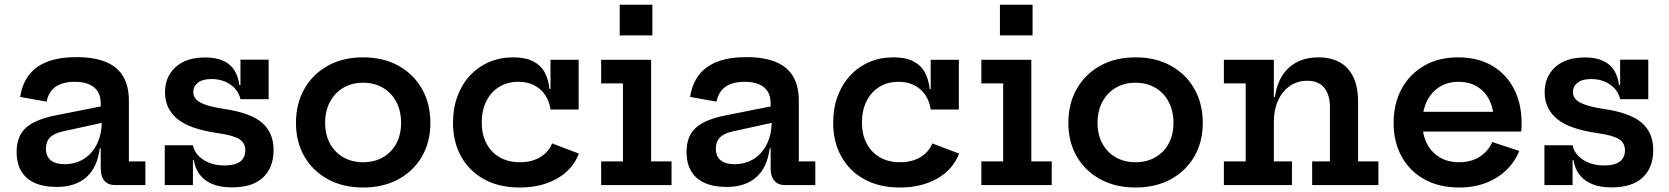

<svg xmlns="http://www.w3.org/2000/svg" viewBox="-20 -802 7233 832"><path d="M479 0Q449 0 432.8 -18.5Q416.5 -37 416.5 -71V-196.5L426.5 -216.5L421 -277.5L416.5 -312.5V-353.5Q416.5 -385 403.5 -405.8Q390.5 -426.5 365.2 -437Q340 -447.5 304 -447.5Q252 -447.5 221.2 -426.2Q190.5 -405 182 -361.5L67.5 -382Q76 -438.5 105.5 -477Q135 -515.5 186.2 -535Q237.5 -554.5 312 -554.5Q386.5 -554.5 437 -534.2Q487.5 -514 513 -472Q538.5 -430 538.5 -365.5V-102.5H610V0ZM226 8Q140.5 8 96.2 -31Q52 -70 52 -143.5Q52 -212 92.5 -248.5Q133 -285 223.5 -302.5L445.5 -346.5V-275L252 -232.5Q214.5 -224.5 196.8 -206.2Q179 -188 179 -158Q179 -124.5 199.8 -107.5Q220.5 -90.5 259.5 -90.5Q307 -90.5 343.5 -113.5Q380 -136.5 400.5 -178.5Q421 -220.5 421 -277.5L446.5 -159.5H412.5Q401.5 -75.5 354 -33.8Q306.5 8 226 8Z M984.5 10Q934.5 10 900 -4.5Q865.5 -19 845.5 -45.5Q825.5 -72 820 -108H797L816 -172.5Q824 -134 861.5 -109.5Q899 -85 953.5 -85Q998 -85 1020.5 -101.8Q1043 -118.5 1043 -151Q1043 -182 1017.5 -198.8Q992 -215.5 924.5 -225Q801.5 -242.5 748.2 -287Q695 -331.5 695 -401.5Q695 -469.5 740.8 -511.2Q786.5 -553 869.5 -553Q916.5 -553 947.5 -538.8Q978.5 -524.5 995.5 -497.8Q1012.5 -471 1017 -434H1040L1022 -372Q1014 -410.5 979.2 -435Q944.5 -459.5 896.5 -459.5Q857.5 -459.5 837.5 -443.5Q817.5 -427.5 817.5 -403.5Q817.5 -374 849.2 -357.2Q881 -340.5 948 -330.5Q1065.5 -313.5 1115.5 -270.2Q1165.5 -227 1165.5 -152Q1165.5 -76 1120 -33Q1074.5 10 984.5 10ZM694 0V-172.5H816V0ZM1022 -372V-543.5H1144V-372Z M1553.5 10.5Q1466.5 10.5 1401 -25.2Q1335.5 -61 1299 -124Q1262.5 -187 1262.5 -269.5Q1262.5 -353 1299 -417Q1335.5 -481 1400.8 -517.2Q1466 -553.5 1553.5 -553.5Q1641 -553.5 1706.5 -517.2Q1772 -481 1808.5 -417Q1845 -353 1845 -269.5Q1845 -187 1808.5 -124Q1772 -61 1706.5 -25.2Q1641 10.5 1553.5 10.5ZM1553.5 -99Q1602 -99 1639.2 -120.2Q1676.5 -141.5 1697.2 -179.8Q1718 -218 1718 -269.5Q1718 -321.5 1697.2 -360.8Q1676.5 -400 1639.2 -421.8Q1602 -443.5 1553.5 -443.5Q1505 -443.5 1468 -421.8Q1431 -400 1410 -360.8Q1389 -321.5 1389 -269.5Q1389 -218 1410 -179.8Q1431 -141.5 1468 -120.2Q1505 -99 1553.5 -99Z M2231.5 10.5Q2143 10.5 2078.2 -25Q2013.5 -60.5 1978.2 -123.8Q1943 -187 1943 -269.5Q1943 -332.5 1962 -384.2Q1981 -436 2016 -474Q2051 -512 2098.8 -532.8Q2146.5 -553.5 2203.5 -553.5Q2256 -553.5 2289.2 -536.8Q2322.5 -520 2339.8 -489.2Q2357 -458.5 2361 -416H2388.5L2365.5 -327.5Q2360.5 -363.5 2342.2 -390.5Q2324 -417.5 2294.8 -432.5Q2265.5 -447.5 2226.5 -447.5Q2178.5 -447.5 2142.8 -425.2Q2107 -403 2087.2 -363.2Q2067.5 -323.5 2067.5 -271Q2067.5 -220 2087.5 -181.2Q2107.5 -142.5 2144.5 -120.8Q2181.5 -99 2233 -99Q2284.5 -99 2321 -121Q2357.5 -143 2372.5 -180.5L2488.5 -136.5Q2462.5 -68 2394.8 -28.8Q2327 10.5 2231.5 10.5ZM2365.5 -327.5V-543H2487.5V-327.5Z M2801.5 -102.5H2890V0H2585V-102.5H2679.5V-440.5H2585V-543H2801.5ZM2665.5 -781.5H2807V-648.5H2665.5Z M3382 0Q3352 0 3335.8 -18.5Q3319.5 -37 3319.5 -71V-196.5L3329.5 -216.5L3324 -277.5L3319.5 -312.5V-353.5Q3319.5 -385 3306.5 -405.8Q3293.5 -426.5 3268.2 -437Q3243 -447.5 3207 -447.5Q3155 -447.5 3124.2 -426.2Q3093.5 -405 3085 -361.5L2970.5 -382Q2979 -438.5 3008.5 -477Q3038 -515.5 3089.2 -535Q3140.5 -554.5 3215 -554.5Q3289.5 -554.5 3340 -534.2Q3390.5 -514 3416 -472Q3441.5 -430 3441.5 -365.5V-102.5H3513V0ZM3129 8Q3043.5 8 2999.2 -31Q2955 -70 2955 -143.5Q2955 -212 2995.5 -248.5Q3036 -285 3126.5 -302.5L3348.5 -346.5V-275L3155 -232.5Q3117.5 -224.5 3099.8 -206.2Q3082 -188 3082 -158Q3082 -124.5 3102.8 -107.5Q3123.5 -90.5 3162.5 -90.5Q3210 -90.5 3246.5 -113.5Q3283 -136.5 3303.5 -178.5Q3324 -220.5 3324 -277.5L3349.5 -159.5H3315.5Q3304.5 -75.5 3257 -33.8Q3209.5 8 3129 8Z M3879 10.5Q3790.5 10.5 3725.8 -25Q3661 -60.5 3625.8 -123.8Q3590.5 -187 3590.5 -269.5Q3590.5 -332.5 3609.5 -384.2Q3628.5 -436 3663.5 -474Q3698.5 -512 3746.2 -532.8Q3794 -553.5 3851 -553.5Q3903.5 -553.5 3936.8 -536.8Q3970 -520 3987.2 -489.2Q4004.5 -458.5 4008.5 -416H4036L4013 -327.5Q4008 -363.5 3989.8 -390.5Q3971.5 -417.5 3942.2 -432.5Q3913 -447.5 3874 -447.5Q3826 -447.5 3790.2 -425.2Q3754.5 -403 3734.8 -363.2Q3715 -323.5 3715 -271Q3715 -220 3735 -181.2Q3755 -142.5 3792 -120.8Q3829 -99 3880.5 -99Q3932 -99 3968.5 -121Q4005 -143 4020 -180.5L4136 -136.5Q4110 -68 4042.2 -28.8Q3974.5 10.5 3879 10.5ZM4013 -327.5V-543H4135V-327.5Z M4449 -102.5H4537.5V0H4232.5V-102.5H4327V-440.5H4232.5V-543H4449ZM4313 -781.5H4454.5V-648.5H4313Z M4900.5 10.5Q4813.5 10.5 4748 -25.2Q4682.5 -61 4646 -124Q4609.5 -187 4609.5 -269.5Q4609.5 -353 4646 -417Q4682.5 -481 4747.8 -517.2Q4813 -553.5 4900.5 -553.5Q4988 -553.5 5053.5 -517.2Q5119 -481 5155.5 -417Q5192 -353 5192 -269.5Q5192 -187 5155.5 -124Q5119 -61 5053.5 -25.2Q4988 10.5 4900.5 10.5ZM4900.5 -99Q4949 -99 4986.2 -120.2Q5023.5 -141.5 5044.2 -179.8Q5065 -218 5065 -269.5Q5065 -321.5 5044.2 -360.8Q5023.5 -400 4986.2 -421.8Q4949 -443.5 4900.5 -443.5Q4852 -443.5 4815 -421.8Q4778 -400 4757 -360.8Q4736 -321.5 4736 -269.5Q4736 -218 4757 -179.8Q4778 -141.5 4815 -120.2Q4852 -99 4900.5 -99Z M5500 -102.5H5578.5V0H5283.5V-102.5H5378V-440.5H5283.5V-543H5500ZM5743 -102.5V-338.5Q5743 -391 5718.5 -421.5Q5694 -452 5644.5 -452Q5603 -452 5570.5 -430.2Q5538 -408.5 5519 -368Q5500 -327.5 5500 -271L5476.5 -381.5H5504.5Q5513 -439 5538.2 -477Q5563.5 -515 5602.8 -534.2Q5642 -553.5 5693 -553.5Q5776.5 -553.5 5820.8 -504Q5865 -454.5 5865 -362.5V-102.5H5953V0H5666V-102.5Z M6303.5 10.5Q6215.5 10.5 6151.8 -25.2Q6088 -61 6053.5 -124Q6019 -187 6019 -269.5Q6019 -353 6053.8 -417Q6088.5 -481 6151.2 -517.2Q6214 -553.5 6298.5 -553.5Q6384 -553.5 6445.5 -517.5Q6507 -481.5 6540.2 -417.5Q6573.5 -353.5 6573.5 -269.5Q6573.5 -255.5 6573.2 -246.8Q6573 -238 6572 -232H6451.5Q6452.5 -241.5 6453 -252Q6453.5 -262.5 6453.5 -276.5Q6453.5 -326.5 6435.5 -365Q6417.5 -403.5 6383 -425.5Q6348.5 -447.5 6299.5 -447.5Q6253 -447.5 6217.8 -425.2Q6182.5 -403 6163 -362.8Q6143.5 -322.5 6143.5 -269.5Q6143.5 -219.5 6162.8 -181Q6182 -142.5 6217.8 -120.8Q6253.5 -99 6303.5 -99Q6355 -99 6392 -122.8Q6429 -146.5 6446.5 -186.5L6563.5 -148Q6533.5 -74.5 6465 -32Q6396.5 10.5 6303.5 10.5ZM6096.5 -232V-317.5H6516L6539.5 -232Z M6963 10Q6913 10 6878.5 -4.5Q6844 -19 6824 -45.5Q6804 -72 6798.5 -108H6775.5L6794.5 -172.5Q6802.5 -134 6840 -109.5Q6877.5 -85 6932 -85Q6976.5 -85 6999 -101.8Q7021.5 -118.5 7021.5 -151Q7021.5 -182 6996 -198.8Q6970.5 -215.5 6903 -225Q6780 -242.5 6726.8 -287Q6673.5 -331.5 6673.5 -401.5Q6673.5 -469.5 6719.2 -511.2Q6765 -553 6848 -553Q6895 -553 6926 -538.8Q6957 -524.5 6974 -497.8Q6991 -471 6995.5 -434H7018.5L7000.5 -372Q6992.5 -410.5 6957.8 -435Q6923 -459.5 6875 -459.5Q6836 -459.5 6816 -443.5Q6796 -427.5 6796 -403.5Q6796 -374 6827.8 -357.2Q6859.5 -340.5 6926.5 -330.5Q7044 -313.5 7094 -270.2Q7144 -227 7144 -152Q7144 -76 7098.5 -33Q7053 10 6963 10ZM6672.5 0V-172.5H6794.5V0ZM7000.5 -372V-543.5H7122.5V-372Z"/></svg>

Font: Hepta Slab SemiBold
Style: Regular
Weight: 600
Designer: Michael LaGattuta
Foundry: Michael LaGattuta
Version: Version 1.102